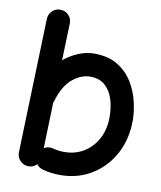

<svg xmlns="http://www.w3.org/2000/svg" viewBox="-85 -788 758 905"><g transform="rotate(10 293.5 -336.0)"><path d="M132.3 -719.7Q155.3 -719.2 170.9 -702.6Q186.5 -686 185.5 -663.1L179.7 -486.8Q212.9 -513.7 250 -528.8Q287.1 -543.9 324.2 -543.9Q391.6 -543.9 436.5 -516.4Q481.4 -488.8 508.1 -445.6Q534.7 -402.3 545.9 -354.2Q557.1 -306.2 557.1 -265.1Q557.1 -174.3 518.6 -103.5Q480 -32.7 413.8 7.6Q347.7 47.9 263.7 47.9Q220.2 47.9 180.7 37.1Q161.6 32.2 149.9 16.1Q132.8 34.2 108.4 33.2Q85.4 32.2 69.8 15.6Q54.2 -1 54.7 -23.9L75.2 -666.5Q76.2 -689.5 92.8 -705.1Q109.4 -720.7 132.3 -719.7ZM209 -69.8Q235.4 -62.5 263.7 -62.5Q316.9 -62.5 358.2 -87.9Q399.4 -113.3 423.1 -158.2Q446.8 -203.1 446.8 -261.7Q446.8 -309.1 434.1 -348.1Q421.4 -387.2 394.5 -410.4Q367.7 -433.6 324.2 -433.6Q280.3 -433.6 239.3 -399.2Q198.2 -364.7 176.3 -290.5Q175.3 -286.1 173.3 -281.7L166.5 -63.5Q186.5 -75.7 209 -69.8Z"/></g></svg>

Font: Mikhak SemiBold
Style: Regular
Weight: 600
Designer: Amin Abedi
Version: Version 3.3